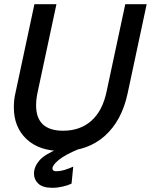

<svg xmlns="http://www.w3.org/2000/svg" viewBox="-20 -710 719 915"><path d="M276 10Q167 10 106.5 -47Q46 -104 46 -198Q46 -214 47.5 -230.5Q49 -247 53 -264L144 -690H249L160 -274Q156 -256 154 -239.5Q152 -223 152 -208Q152 -87 281 -87Q362 -87 415.5 -134.5Q469 -182 488 -274L577 -690H679L588 -264Q560 -134 479 -62Q398 10 276 10ZM230 185Q184 185 163 165.5Q142 146 142 118Q142 85 167 55.5Q192 26 256 0H356Q289 28 259.5 52.5Q230 77 230 93Q230 106 247 106Q267 106 288.5 99.5Q310 93 329 84L321 165Q305 173 279.5 179Q254 185 230 185Z"/></svg>

Font: Radio Canada Big
Style: Italic
Weight: 400
Italic angle: -12°
Designer: Étienne Aubert Bonn
Foundry: Coppers and Brasses
Version: Version 1.001